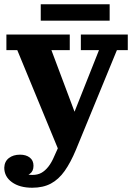

<svg xmlns="http://www.w3.org/2000/svg" viewBox="-20 -675 629 900"><path d="M132 145Q156 145 173.5 135.5Q191 126 206.5 106.5Q222 87 235 56L297 -82L311 -105L444 -440H359V-513H579V-440H528L336 27Q311 87 283 126.5Q255 166 218.5 185.5Q182 205 131 205ZM276 81 61 -440H10V-513H307V-440H221L346 -107ZM74 50Q102 50 119.5 63.5Q137 77 137 102Q137 128 119.5 140Q102 152 75 153L72 117Q79 132 95 138.5Q111 145 132 145L131 205Q72 205 36 179Q0 153 0 111Q1 82 21.5 66Q42 50 74 50ZM171 -578V-655H494V-578Z"/></svg>

Font: Montagu Slab 144pt SemiBold
Style: Regular
Weight: 600
Version: Version 1.000